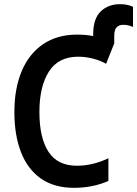

<svg xmlns="http://www.w3.org/2000/svg" viewBox="-20 -891 658 921"><path d="M335 10Q239 10 175.5 -35Q112 -80 80.5 -161.5Q49 -243 49 -353Q49 -466 84 -549.5Q119 -633 186.5 -679Q254 -725 350 -725Q391 -725 427 -718V-728Q427 -801 463 -836Q499 -871 556 -871Q577 -871 593 -867Q609 -863 618 -858V-762Q611 -765 598.5 -768.5Q586 -772 571 -772Q551 -772 539.5 -760Q528 -748 528 -719V-683L489 -585Q459 -602 423.5 -610.5Q388 -619 355 -619Q260 -619 214.5 -547.5Q169 -476 169 -354Q169 -230 212.5 -163Q256 -96 349 -96Q425 -96 500 -132V-23Q461 -6 420 2Q379 10 335 10Z"/></svg>

Font: Noto Sans Mono SemiCondensed SemiBold
Style: Regular
Weight: 600
Width: 4
Designer: Monotype Design Team
Foundry: Monotype Imaging Inc.
Version: Version 2.014; ttfautohint (v1.8.4.7-5d5b)